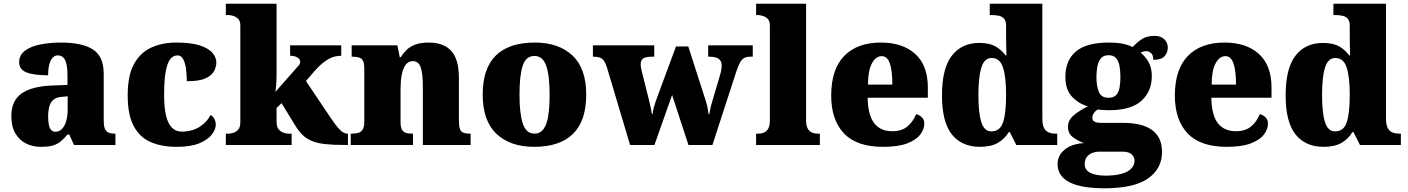

<svg xmlns="http://www.w3.org/2000/svg" viewBox="-20 -780 7573 1033"><path d="M199 10Q156 10 120 -8Q84 -26 62.5 -62.5Q41 -99 41 -155Q41 -238 96 -277Q151 -316 262 -320L343 -323V-375Q343 -412 337.5 -435.5Q332 -459 320.5 -470.5Q309 -482 291 -482Q275 -482 263.5 -470Q252 -458 245.5 -434.5Q239 -411 239 -375Q160 -375 121.5 -391Q83 -407 83 -445Q83 -483 113.5 -506.5Q144 -530 195.5 -540.5Q247 -551 308 -551Q423 -551 480.5 -513.5Q538 -476 538 -383V-131Q538 -104 543.5 -89Q549 -74 562 -67.5Q575 -61 597 -61H601V0H378L353 -56H343Q321 -30 301.5 -15.5Q282 -1 258.5 4.5Q235 10 199 10ZM278 -71Q298 -71 313 -86Q328 -101 336 -128Q344 -155 344 -191V-262L313 -259Q285 -257 269 -244.5Q253 -232 246 -209Q239 -186 239 -152Q239 -126 243 -107.5Q247 -89 256 -80Q265 -71 278 -71Z M930 10Q851 10 792 -15Q733 -40 700 -100.5Q667 -161 667 -267Q667 -376 702 -437.5Q737 -499 796 -525Q855 -551 928 -551Q1010 -551 1057 -535Q1104 -519 1124 -494.5Q1144 -470 1144 -444Q1144 -424 1133 -400Q1122 -376 1088 -359.5Q1054 -343 985 -343Q985 -380 980.5 -411.5Q976 -443 965 -462.5Q954 -482 935 -482Q913 -482 897 -463Q881 -444 872 -397.5Q863 -351 863 -268Q863 -203 873 -159.5Q883 -116 904 -94Q925 -72 958 -72Q1014 -72 1054.5 -98Q1095 -124 1112 -161Q1128 -153 1134.5 -138.5Q1141 -124 1141 -110Q1141 -84 1119.5 -56Q1098 -28 1052 -9Q1006 10 930 10Z M1195 0V-61H1210Q1219 -61 1234 -65Q1249 -69 1261 -82Q1273 -95 1273 -121V-643Q1273 -668 1260.5 -679.5Q1248 -691 1233 -695Q1218 -699 1210 -699H1195V-760H1468V-379Q1468 -366 1467.5 -352.5Q1467 -339 1466 -326.5Q1465 -314 1464 -303.5Q1463 -293 1462 -286L1589 -430Q1592 -434 1593.5 -437.5Q1595 -441 1595 -444Q1595 -447 1595 -448Q1595 -461 1580.5 -470.5Q1566 -480 1541 -480V-536H1816V-480Q1799 -480 1782 -476Q1765 -472 1748 -462.5Q1731 -453 1713 -438Q1695 -423 1675 -401L1626 -344L1759 -146Q1787 -104 1808 -82.5Q1829 -61 1848 -61H1852V0H1838Q1775 0 1732 -4.5Q1689 -9 1659.5 -21Q1630 -33 1608.5 -53.5Q1587 -74 1567 -107L1495 -225L1468 -199V-125Q1468 -97 1480 -83.5Q1492 -70 1507 -65.5Q1522 -61 1530 -61H1549V0Z M1867 0V-61H1871Q1894 -61 1909 -65.5Q1924 -70 1932 -84.5Q1940 -99 1940 -128V-412Q1940 -439 1933 -452.5Q1926 -466 1912 -470.5Q1898 -475 1876 -475H1872V-536H2118L2131 -472H2136Q2149 -493 2167 -511Q2185 -529 2214 -540Q2243 -551 2287 -551Q2367 -551 2408 -506Q2449 -461 2449 -360V-131Q2449 -101 2454.5 -86Q2460 -71 2473 -66Q2486 -61 2508 -61H2512V0H2255V-317Q2255 -381 2244 -416Q2233 -451 2201 -451Q2176 -451 2161.5 -430Q2147 -409 2141 -375Q2135 -341 2135 -301V-125Q2135 -98 2141.5 -84.5Q2148 -71 2162 -66Q2176 -61 2198 -61H2202V0Z M2854 10Q2725 10 2651 -60Q2577 -130 2577 -271Q2577 -412 2648 -481.5Q2719 -551 2857 -551Q2986 -551 3060 -481.5Q3134 -412 3134 -271Q3134 -130 3063 -60Q2992 10 2854 10ZM2856 -61Q2886 -61 2904 -85Q2922 -109 2929.5 -156Q2937 -203 2937 -271Q2937 -375 2918.5 -427Q2900 -479 2855 -479Q2810 -479 2792.5 -427Q2775 -375 2775 -271Q2775 -168 2793 -114.5Q2811 -61 2856 -61Z M3244 -422Q3237 -443 3228 -454.5Q3219 -466 3206.5 -470.5Q3194 -475 3174 -475H3170V-536H3500V-475H3487Q3457 -475 3442 -466.5Q3427 -458 3427 -433Q3427 -425 3429.5 -412Q3432 -399 3435 -388L3460 -288Q3466 -264 3471.5 -242Q3477 -220 3481 -201Q3485 -182 3487 -167H3491Q3493 -183 3497 -198.5Q3501 -214 3506 -229Q3511 -244 3516 -257L3617 -530H3683L3778 -235Q3781 -226 3783 -217Q3785 -208 3787 -199Q3789 -190 3790 -181.5Q3791 -173 3792 -166H3796Q3800 -189 3804 -205.5Q3808 -222 3814 -241L3854 -376Q3858 -389 3860.5 -403.5Q3863 -418 3863 -426Q3863 -452 3846.5 -463.5Q3830 -475 3797 -475H3790V-536H4030V-475H4017Q3998 -475 3985 -468.5Q3972 -462 3962.5 -445.5Q3953 -429 3942 -397L3813 0H3684L3596 -269L3501 0H3370Z M4048 0V-61H4059Q4078 -61 4092 -67.5Q4106 -74 4114 -89.5Q4122 -105 4122 -131V-643Q4122 -668 4109.5 -679.5Q4097 -691 4082 -695Q4067 -699 4059 -699H4048V-760H4317V-131Q4317 -105 4325 -89.5Q4333 -74 4347.5 -67.5Q4362 -61 4380 -61H4391V0Z M4731 10Q4589 10 4520.5 -62.5Q4452 -135 4452 -266Q4452 -407 4522 -479Q4592 -551 4719 -551Q4837 -551 4904.5 -489.5Q4972 -428 4972 -309V-254H4648Q4650 -160 4683.5 -117Q4717 -74 4781 -74Q4832 -74 4862.5 -100Q4893 -126 4909 -166Q4928 -161 4940.5 -148Q4953 -135 4953 -115Q4953 -85 4931 -56Q4909 -27 4860.5 -8.5Q4812 10 4731 10ZM4781 -325Q4781 -399 4767.5 -438.5Q4754 -478 4724 -478Q4692 -478 4671 -439Q4650 -400 4650 -325Z M5252 10Q5155 10 5101.5 -56.5Q5048 -123 5048 -267Q5048 -412 5101 -480.5Q5154 -549 5249 -549Q5304 -549 5336.5 -530Q5369 -511 5390 -482H5395Q5394 -505 5393.5 -536Q5393 -567 5393 -596V-641Q5393 -667 5382 -679.5Q5371 -692 5353 -695.5Q5335 -699 5313 -699H5305V-760H5588V-143Q5588 -112 5596 -94Q5604 -76 5620 -68.5Q5636 -61 5660 -61H5668V0H5448L5413 -69H5407Q5385 -32 5348 -11Q5311 10 5252 10ZM5314 -73Q5360 -73 5376.5 -121.5Q5393 -170 5393 -270Q5393 -365 5376.5 -416.5Q5360 -468 5315 -468Q5276 -468 5260 -416.5Q5244 -365 5244 -269Q5244 -171 5260 -122Q5276 -73 5314 -73Z M5923 233Q5796 233 5733 200Q5670 167 5670 103Q5670 71 5687.5 46.5Q5705 22 5737 7Q5769 -8 5812 -10Q5781 -21 5753.5 -41Q5726 -61 5726 -98Q5726 -133 5755.5 -158.5Q5785 -184 5833 -208Q5783 -222 5747.5 -260Q5712 -298 5712 -366Q5712 -455 5768.5 -503Q5825 -551 5946 -551Q5986 -551 6016 -545.5Q6046 -540 6074 -527Q6099 -554 6125 -570.5Q6151 -587 6191 -587Q6226 -587 6244.5 -568.5Q6263 -550 6263 -524Q6263 -498 6246 -478Q6229 -458 6185 -458Q6185 -485 6172 -495Q6159 -505 6149 -505Q6138 -505 6130 -502Q6122 -499 6116 -497Q6142 -477 6159.5 -446Q6177 -415 6177 -371Q6177 -289 6121.5 -238Q6066 -187 5946 -187Q5936 -187 5916 -188Q5896 -189 5888 -191Q5878 -188 5867.5 -174.5Q5857 -161 5857 -146Q5857 -131 5870 -125Q5883 -119 5900 -119H6020Q6127 -119 6179.5 -79.5Q6232 -40 6232 37Q6232 128 6156 180.5Q6080 233 5923 233ZM5926 165Q5975 165 6010.5 156Q6046 147 6065 128.5Q6084 110 6084 84Q6084 65 6068.5 50.5Q6053 36 6019 36H5890Q5876 36 5858.5 42Q5841 48 5828.5 63Q5816 78 5816 104Q5816 126 5831 139.5Q5846 153 5871.5 159Q5897 165 5926 165ZM5944 -254Q5972 -254 5985.5 -269Q5999 -284 6003.5 -309.5Q6008 -335 6008 -365Q6008 -396 6003.5 -423Q5999 -450 5985.5 -466.5Q5972 -483 5944 -483Q5917 -483 5903 -466Q5889 -449 5884 -422Q5879 -395 5879 -364Q5879 -320 5891.5 -287Q5904 -254 5944 -254Z M6580 10Q6438 10 6369.5 -62.5Q6301 -135 6301 -266Q6301 -407 6371 -479Q6441 -551 6568 -551Q6686 -551 6753.5 -489.5Q6821 -428 6821 -309V-254H6497Q6499 -160 6532.5 -117Q6566 -74 6630 -74Q6681 -74 6711.5 -100Q6742 -126 6758 -166Q6777 -161 6789.5 -148Q6802 -135 6802 -115Q6802 -85 6780 -56Q6758 -27 6709.5 -8.5Q6661 10 6580 10ZM6630 -325Q6630 -399 6616.5 -438.5Q6603 -478 6573 -478Q6541 -478 6520 -439Q6499 -400 6499 -325Z M7101 10Q7004 10 6950.5 -56.5Q6897 -123 6897 -267Q6897 -412 6950 -480.5Q7003 -549 7098 -549Q7153 -549 7185.5 -530Q7218 -511 7239 -482H7244Q7243 -505 7242.5 -536Q7242 -567 7242 -596V-641Q7242 -667 7231 -679.5Q7220 -692 7202 -695.5Q7184 -699 7162 -699H7154V-760H7437V-143Q7437 -112 7445 -94Q7453 -76 7469 -68.5Q7485 -61 7509 -61H7517V0H7297L7262 -69H7256Q7234 -32 7197 -11Q7160 10 7101 10ZM7163 -73Q7209 -73 7225.5 -121.5Q7242 -170 7242 -270Q7242 -365 7225.5 -416.5Q7209 -468 7164 -468Q7125 -468 7109 -416.5Q7093 -365 7093 -269Q7093 -171 7109 -122Q7125 -73 7163 -73Z"/></svg>

Font: Noto Serif Gujarati Black
Style: Regular
Weight: 900
Version: Version 2.102